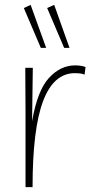

<svg xmlns="http://www.w3.org/2000/svg" viewBox="-20 -770 393 790"><path d="M328 -463Q318 -467 308.5 -468Q299 -469 288 -469Q201 -469 157.5 -354.5Q114 -240 114 0H85V-314L84 -491H115L112 -271Q134 -398 181.5 -449.5Q229 -501 289 -501Q299 -501 311 -499.5Q323 -498 332 -494ZM244 -573 174 -737 203 -750 266 -573ZM148 -573 78 -737 106 -750 170 -573Z"/></svg>

Font: Livvic Thin
Style: Regular
Weight: 250
Designer: Jacques Le Bailly, Baron von Fonthausen
Version: Version 1.001; ttfautohint (v1.8.2)